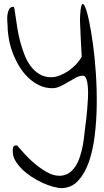

<svg xmlns="http://www.w3.org/2000/svg" viewBox="-20 -466 527 974"><path d="M44.9 304.7Q44.9 297.9 44.9 291.5Q44.9 285.2 46.9 280.8Q48.8 276.4 52.7 273.4Q58.6 271.5 66.4 271.5Q81.1 288.1 104 314Q127 339.8 156.2 364.3Q185.5 388.7 217.8 407.2Q250 425.8 283.2 425.8Q310.5 424.8 330.1 411.6Q349.6 398.4 363.3 377Q377 355.5 385.7 328.1Q394.5 300.8 399.9 272.5Q405.3 244.1 407.7 217.8Q410.2 191.4 413.1 171.9Q415 162.1 417.5 139.2Q419.9 116.2 422.4 88.4Q424.8 60.5 426.3 30.3Q427.7 0 425.8 -24.9Q423.8 -49.8 418 -65.9Q412.1 -82 400.4 -82Q383.8 -82 365.2 -72.3Q346.7 -62.5 326.7 -50.3Q306.6 -38.1 286.1 -28.3Q265.6 -18.6 246.1 -18.6Q209 -18.6 178.2 -33.7Q147.5 -48.8 122.1 -73.2Q96.7 -97.7 77.1 -130.4Q57.6 -163.1 44.4 -198.2Q31.2 -233.4 24.9 -268.6Q18.6 -303.7 18.6 -335Q18.6 -341.8 17.1 -357.4Q15.6 -373 17.6 -389.6Q19.5 -406.2 26.4 -418.9Q33.2 -431.6 47.9 -431.6Q51.8 -431.6 54.2 -416Q56.6 -400.4 60.1 -375.5Q63.5 -350.6 68.8 -318.4Q74.2 -286.1 83 -252.9Q91.8 -219.7 104.5 -187.5Q117.2 -155.3 135.7 -130.4Q154.3 -105.5 180.2 -89.8Q206.1 -74.2 239.3 -74.2Q260.7 -74.2 284.2 -83.5Q307.6 -92.8 328.6 -107.4Q349.6 -122.1 367.2 -140.6Q384.8 -160.2 394.5 -178.7Q394.5 -182.6 393.6 -197.3Q392.6 -211.9 391.6 -231Q390.6 -250 389.6 -272.5Q388.7 -294.9 387.7 -314.9Q386.7 -335 386.2 -349.6Q385.7 -364.3 385.7 -368.2Q387.7 -427.7 394.5 -440.9Q401.4 -454.1 411.1 -432.6Q420.9 -411.1 431.6 -360.4Q442.4 -309.6 451.7 -241.7Q460.9 -173.8 466.3 -93.8Q471.7 -13.7 470.7 66.9Q469.7 147.5 460.4 222.7Q451.2 297.9 430.7 356Q410.2 414.1 377 450.2Q343.8 486.3 294.9 488.3Q275.4 488.3 248.5 481Q221.7 473.6 194.3 460.9Q167 448.2 140.1 430.7Q113.3 413.1 92.3 392.6Q71.3 372.1 58.1 349.6Q44.9 327.1 44.9 304.7Z"/></svg>

Font: Indie Flower
Style: Regular
Weight: 400
Designer: Kimberly Geswein
Foundry: Kimberly Geswein
Version: Version 1.001 2010